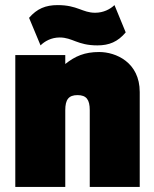

<svg xmlns="http://www.w3.org/2000/svg" viewBox="-20 -733 603 753"><path d="M40 0H236V-301C236 -342 249 -360 284 -360C319 -360 332 -342 332 -301V0H528V-372C528 -489 434 -529 369 -529C312 -529 275 -513 236 -482V-517H40ZM94 -663 139 -555C155 -571 181 -586 214 -586C265 -586 283 -555 362 -555C408 -555 442 -569 473 -606L429 -713C412 -697 386 -683 353 -683C303 -683 284 -713 206 -713C159 -713 125 -699 94 -663Z"/></svg>

Font: Finlandica Black
Style: Regular
Weight: 900
Designer: Niklas Ekholm, Juho Hiilivirta, Jaakko Suomalainen
Foundry: Helsinki Type Studio
Version: Version 2.000;Glyphs 3.2 (3202)